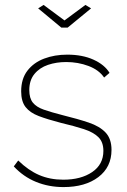

<svg xmlns="http://www.w3.org/2000/svg" viewBox="-20 -750 515 780"><path d="M238 10Q178 10 126.5 -11Q75 -32 36 -74L54 -98Q95 -58 139 -39Q183 -20 237 -20Q309 -20 354.5 -51Q400 -82 400 -137Q400 -173 379.5 -193Q359 -213 320.5 -225.5Q282 -238 227 -251Q173 -265 137.5 -278.5Q102 -292 84 -315Q66 -338 66 -379Q66 -430 91.5 -463Q117 -496 159.5 -512Q202 -528 253 -528Q315 -528 360 -507.5Q405 -487 425 -454L403 -435Q382 -466 339.5 -482Q297 -498 249 -498Q209 -498 175 -486.5Q141 -475 120 -449.5Q99 -424 99 -384Q99 -351 113.5 -333Q128 -315 158 -304.5Q188 -294 235 -282Q296 -267 340.5 -252Q385 -237 409 -211.5Q433 -186 433 -141Q433 -71 379.5 -30.5Q326 10 238 10ZM157 -730 242 -667 327 -730 350 -716 255 -638H229L135 -716Z"/></svg>

Font: Raleway ExtraLight
Style: Regular
Weight: 200
Designer: Matt McInerney, Pablo Impallari, Rodrigo Fuenzalida
Foundry: Matt McInerney, Pablo Impallari, Rodrigo Fuenzalida
Version: Version 4.026